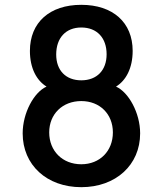

<svg xmlns="http://www.w3.org/2000/svg" viewBox="-20 -768 675 796"><path d="M104 -557C104 -485 132 -434 173 -409C121 -386 74 -300 74 -215C74 -84 174 8 317 8C460 8 561 -84 561 -215C561 -300 513 -386 461 -409C502 -434 530 -485 530 -557C530 -675 448 -748 317 -748C186 -748 104 -675 104 -557ZM184 -219C184 -295 239 -349 317 -349C394 -349 448 -295 448 -219C448 -142 394 -87 317 -87C239 -87 184 -142 184 -219ZM213 -542C213 -611 253 -654 317 -654C382 -654 422 -611 422 -543C422 -477 382 -435 317 -435C253 -435 213 -476 213 -542Z"/></svg>

Font: Malmofest Medium
Style: Regular
Weight: 500
Designer: Jonny Pinhorn (Poppins), Kolossal
Version: Version 1.004;Glyphs 3.1.2 (3151)